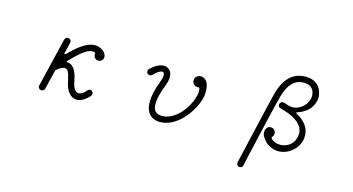

<svg xmlns="http://www.w3.org/2000/svg" viewBox="-96 -1122 3191 1738"><g transform="rotate(15 1500.0 -252.5)"><path d="M307 13Q291 13 282 1Q273 -11 277 -25L387 -483Q389 -494 398 -500.5Q407 -507 417 -507Q433 -507 442 -495Q451 -483 447 -469L421 -360Q420 -357 423 -357Q434 -357 448 -373Q579 -507 671 -507Q700 -507 728 -493Q753 -480 766.5 -461.5Q780 -443 780 -424Q780 -413 776 -405Q763 -379 734 -379Q715 -379 701 -394.5Q687 -410 690 -431V-434Q690 -441 685 -443Q676 -447 664 -447Q624 -447 571.5 -405Q519 -363 463 -302Q460 -299 460 -296Q460 -292 468 -292Q496 -291 515 -275Q534 -259 545.5 -235.5Q557 -212 563.5 -188Q570 -164 573 -146Q591 -48 639 -48Q671 -48 711 -95Q718 -105 733 -105Q744 -105 751 -98Q762 -89 762 -74Q762 -64 754 -54Q693 13 637 13Q586 13 549 -42Q533 -67 525 -100Q517 -133 510 -164Q503 -195 492 -215.5Q481 -236 459 -236Q446 -236 428 -227.5Q410 -219 386 -199Q381 -195 380 -189L337 -11Q335 -1 326.5 6Q318 13 307 13Z M1413 13Q1381 13 1350.5 -1.5Q1320 -16 1300.5 -50Q1281 -84 1281 -141Q1281 -179 1291.5 -228.5Q1302 -278 1326 -339Q1341 -380 1341 -402Q1341 -433 1319 -433Q1306 -433 1286.5 -421Q1267 -409 1243 -383Q1232 -372 1219 -372Q1208 -372 1198 -380Q1188 -389 1188 -402Q1188 -415 1197 -424Q1265 -489 1324 -489Q1343 -489 1360 -479Q1399 -455 1399 -402Q1399 -368 1382 -323Q1359 -265 1347.5 -218.5Q1336 -172 1336 -137Q1336 -45 1418 -45Q1464 -45 1505 -66.5Q1546 -88 1579.5 -122.5Q1613 -157 1637 -198Q1661 -239 1674 -278Q1687 -317 1687 -347Q1687 -355 1686 -362Q1685 -369 1683 -375Q1680 -383 1672 -381Q1670 -381 1668 -380.5Q1666 -380 1664 -380Q1645 -380 1629.5 -394.5Q1614 -409 1614 -431Q1614 -446 1622 -458.5Q1630 -471 1643 -477Q1655 -483 1668 -483Q1687 -483 1705 -471.5Q1723 -460 1733 -440Q1748 -410 1748 -352Q1748 -315 1731.5 -267.5Q1715 -220 1685 -171Q1655 -122 1613.5 -80Q1572 -38 1521 -12.5Q1470 13 1413 13Z M2220 220Q2205 220 2197 208Q2189 196 2191 183Q2199 150 2212 92.5Q2225 35 2241.5 -35.5Q2258 -106 2275 -179.5Q2292 -253 2307.5 -319.5Q2323 -386 2335 -435.5Q2347 -485 2353 -507Q2413 -725 2587 -725Q2646 -725 2681 -701Q2716 -677 2731.5 -642Q2747 -607 2747 -572Q2747 -547 2739 -525Q2721 -472 2683 -441Q2645 -410 2594 -393Q2581 -388 2593 -381Q2652 -350 2685 -305.5Q2718 -261 2718 -205Q2718 -119 2649 -59Q2620 -34 2587 -21.5Q2554 -9 2521 -9Q2475 -9 2433.5 -32Q2392 -55 2365 -100Q2352 -120 2352 -144Q2352 -168 2365 -184.5Q2378 -201 2399 -201Q2422 -201 2434.5 -186.5Q2447 -172 2447 -154Q2447 -134 2434 -120Q2428 -114 2432 -107Q2442 -94 2456 -86Q2485 -70 2521 -70Q2550 -70 2578.5 -81.5Q2607 -93 2629 -118.5Q2651 -144 2659 -185Q2662 -199 2662 -210Q2662 -265 2614.5 -308.5Q2567 -352 2479 -378Q2470 -380 2458 -383.5Q2446 -387 2437 -391Q2418 -397 2418 -418Q2418 -433 2430.5 -442Q2443 -451 2456 -447Q2461 -446 2470.5 -443Q2480 -440 2494 -435Q2505 -431 2516.5 -429Q2528 -427 2539 -427Q2586 -427 2627.5 -458.5Q2669 -490 2683 -542Q2685 -548 2686 -555.5Q2687 -563 2687 -571Q2687 -593 2678 -615.5Q2669 -638 2646 -653Q2623 -668 2582 -668Q2458 -668 2410 -491Q2403 -467 2390.5 -416Q2378 -365 2362.5 -298.5Q2347 -232 2330 -159.5Q2313 -87 2297.5 -18Q2282 51 2269 107Q2256 163 2249 196Q2242 220 2220 220Z"/></g></svg>

Font: Kiwi Maru Light
Style: Regular
Weight: 300
Designer: Hiroki-Chan
Version: Version 1.100